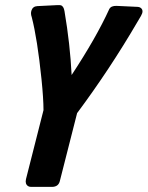

<svg xmlns="http://www.w3.org/2000/svg" viewBox="-20 -730 577 750"><path d="M259.8 -437Q356 -583 406.7 -694.3Q413.6 -708 436 -707L519 -703.1Q524.9 -702.6 529.8 -699.2Q543 -689 530.8 -668Q523.9 -656.2 516.6 -644Q408.2 -458.5 281.2 -288.1L213.4 -21.5Q207.5 -0.5 184.1 0H101.1Q94.7 0 89.8 -2.9Q77.1 -11.2 81.5 -30.3L149.9 -299.8Q149.9 -343.8 142.1 -420.9Q126 -577.6 104 -663.1Q99.1 -676.3 102.5 -688Q107.9 -705.1 125.5 -706.1L203.6 -710Q211.9 -710.4 216.8 -709.5Q228.5 -707 231.9 -686.5Q253.9 -557.1 259.8 -437Z"/></svg>

Font: Allan
Style: Bold
Weight: 700
Version: Version 1.005